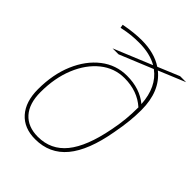

<svg xmlns="http://www.w3.org/2000/svg" viewBox="-207 -829 950 950"><g transform="rotate(45 267.5 -354.0)"><path d="M201 -579H159L360 -662Q308 -692 232 -692Q204 -692 178.5 -689.5Q153 -687 115 -679L112 -697Q180 -710 233 -710Q321 -710 380 -671L493 -718H535L395 -660Q476 -595 476 -464Q476 -426 472 -385.5Q468 -345 458 -292Q431 -139 369 -64.5Q307 10 206 10Q128 10 84.5 -39Q41 -88 41 -175Q41 -279 75.5 -360Q110 -441 170 -487.5Q230 -534 306 -534Q396 -534 455 -485Q448 -598 376 -651ZM60 -174Q60 -94 98.5 -51Q137 -8 207 -8Q298 -8 354.5 -77.5Q411 -147 439 -292Q448 -336 452 -377.5Q456 -419 456 -462V-463Q396 -517 305 -517Q235 -517 179.5 -472.5Q124 -428 92 -350.5Q60 -273 60 -174Z"/></g></svg>

Font: Georama Thin
Style: Italic
Weight: 100
Italic angle: -9°
Designer: Jean-Baptiste Levee
Foundry: Production Type
Version: Version 1.000